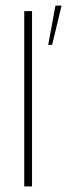

<svg xmlns="http://www.w3.org/2000/svg" viewBox="-20 -669 241 689"><path d="M67 -629H95V0H67ZM153 -508 179 -649H201L167 -508Z"/></svg>

Font: Smooch Sans ExtraLight
Style: Regular
Weight: 200
Designer: Robert E. Leuschke
Foundry: Robert E. Leuschke
Version: Version 1.010; ttfautohint (v1.8.3)